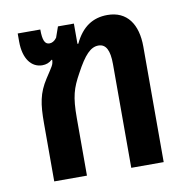

<svg xmlns="http://www.w3.org/2000/svg" viewBox="-65 -589 640 653"><g transform="rotate(-10 255.0 -263.0)"><path d="M71 0H184V-199C184 -273 193 -301 219 -348C250 -406 272 -429 299 -429C325 -429 337 -406 337 -358V0H449V-399C449 -476 415 -526 347 -526C297 -526 259 -502 233 -447H230V-517H175L162 -480C154 -469 145 -465 137 -465C121 -465 114 -479 114 -517H36V-489C36 -429 63 -396 100 -396C113 -396 124 -400 134 -409L136 -408C135 -391 132 -389 106 -349C77 -304 71 -268 71 -200Z"/></g></svg>

Font: Noto Sans Thai UI ExtCond SemBd
Style: Regular
Weight: 600
Width: 2
Designer: Monotype Design Team
Foundry: Monotype Imaging Inc.
Version: Version 2.000